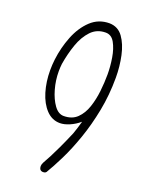

<svg xmlns="http://www.w3.org/2000/svg" viewBox="-137 -693 626 842"><g transform="rotate(20 176.0 -272.5)"><path d="M174 84Q155 84 155 62Q155 55 160 45Q170 28 180.5 7.5Q191 -13 205.5 -43.5Q220 -74 240 -121Q245 -136 250 -151Q255 -166 259 -182Q238 -164 213.5 -153.5Q189 -143 169 -143Q132 -143 105 -171.5Q78 -200 64 -246.5Q50 -293 50 -347Q50 -372 53 -397Q60 -455 81 -508Q102 -561 138 -595Q174 -629 225 -629Q265 -628 288 -596Q311 -564 321.5 -515Q332 -466 332 -414Q332 -333 317.5 -259Q303 -185 280.5 -120.5Q258 -56 233 -5.5Q208 45 188 78L186 80Q182 84 174 84ZM174 -178Q213 -178 236.5 -201Q260 -224 272 -260Q284 -296 288.5 -337Q293 -378 293 -415Q293 -453 286.5 -492Q280 -531 265 -558Q250 -585 223 -585Q182 -585 155 -556.5Q128 -528 112.5 -483.5Q97 -439 89 -390Q88 -382 87.5 -373Q87 -364 87 -355Q87 -313 98.5 -272.5Q110 -232 129.5 -205Q149 -178 174 -178Z"/></g></svg>

Font: Square Peg
Style: Regular
Weight: 400
Designer: Robert E. Leuschke
Foundry: Robert E. Leuschke
Version: Version 1.010; ttfautohint (v1.8.4.7-5d5b)